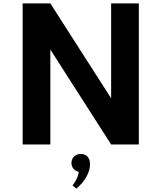

<svg xmlns="http://www.w3.org/2000/svg" viewBox="-20 -845 944 1123"><path d="M274.5 0V-555L630 0H792V-825H630V-270L274.5 -825H112.5V0ZM426.5 258C451 238 470.5 215 485 189.5C499.5 164 506.5 139.5 506.5 116C506.5 75.5 484.5 55.5 452.5 55.5C420.5 55.5 398 78 398 108.5C398 134.5 415 154 440.5 160C439 173.5 434.5 188.5 427 204C419.5 219.5 411.5 231 404 239.5Z"/></svg>

Font: Spartan
Style: Bold
Weight: 700
Designer: Matt Bailey, Mirko Velimirovic
Foundry: Matt Bailey
Version: Version 1.003